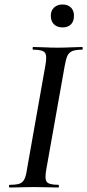

<svg xmlns="http://www.w3.org/2000/svg" viewBox="-20 -834 388 854"><path d="M23 0Q20 0 20 -6Q20 -12 23 -12Q52 -12 66.5 -17Q81 -22 88.5 -37Q96 -52 100 -81L182 -544Q190 -587 179.5 -600Q169 -613 128 -613Q125 -613 125 -619Q125 -625 128 -625Q150 -625 177.5 -623.5Q205 -622 235 -622Q269 -622 296.5 -623.5Q324 -625 345 -625Q348 -625 348 -619Q348 -613 345 -613Q317 -613 302 -607Q287 -601 280 -586Q273 -571 268 -542L186 -81Q178 -38 188 -25Q198 -12 240 -12Q242 -12 242 -6Q242 0 240 0Q218 0 191 -1Q164 -2 131 -2Q101 -2 73.5 -1Q46 0 23 0ZM258 -712Q235 -712 220.5 -725.5Q206 -739 206 -764Q206 -787 220.5 -800.5Q235 -814 258 -814Q282 -814 295.5 -800.5Q309 -787 309 -764Q309 -739 295.5 -725.5Q282 -712 258 -712Z"/></svg>

Font: Cormorant Garamond Light SemiBold
Style: Italic
Weight: 600
Italic angle: -10°
Version: Version 4.001